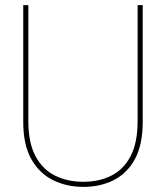

<svg xmlns="http://www.w3.org/2000/svg" viewBox="-20 -720 650 752"><path d="M307 12Q241 12 187.5 -14.5Q134 -41 102.5 -97Q71 -153 71 -243V-700H91V-246Q91 -161 119 -108.5Q147 -56 196 -32Q245 -8 306 -8Q368 -8 416 -32Q464 -56 491.5 -108.5Q519 -161 519 -246V-700H539V-243Q539 -153 508.5 -97Q478 -41 425.5 -14.5Q373 12 307 12Z"/></svg>

Font: DM Sans Thin
Style: Regular
Weight: 100
Designer: Colophon Foundry, Jonny Pinhorn
Foundry: Colophon Foundry
Version: Version 4.004; ttfautohint (v1.8.4.7-5d5b)